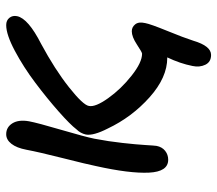

<svg xmlns="http://www.w3.org/2000/svg" viewBox="-60 -468 691 610"><g transform="rotate(-90 285.0 -163.5)"><path d="M415 162.1Q392.6 162.1 383.8 143.8Q375 125.5 379.9 103Q387.7 63.5 407.2 22.9H405.8Q343.3 22.9 280.3 -33.4Q217.3 -89.8 181.2 -166Q157.7 -211.9 162.1 -235.8Q166 -252.9 178.2 -265.1Q193.8 -285.6 235.4 -322.3Q276.9 -358.9 326.4 -396.2Q376 -433.6 427.7 -461.2Q479.5 -488.8 509.8 -488.8Q524.9 -488.8 533 -478.5Q541 -468.3 538.1 -454.1Q530.8 -418.9 450.2 -377.9Q368.7 -334 312.3 -289.3Q255.9 -244.6 252.9 -226.1Q248.5 -205.6 277.6 -164.8Q306.6 -124 348.9 -90.6Q391.1 -57.1 418.9 -57.1Q423.3 -57.1 448 -73.5Q472.7 -89.8 490.2 -89.8Q503.4 -89.8 512.2 -78.9Q521 -67.9 516.1 -46.9Q513.2 -30.8 491.5 22.5Q469.7 75.7 460 106Q443.4 162.1 415 162.1ZM82 25.9Q43.9 25.9 41 -35.4Q38.1 -96.7 62 -204.1Q67.4 -231 86.9 -308.1Q106.4 -385.3 113.8 -424.8Q119.6 -455.6 132.6 -472.2Q145.5 -488.8 163.1 -488.8Q185.5 -488.8 197.8 -469Q210 -449.2 204.1 -416Q199.2 -389.6 177 -314Q154.8 -238.3 148.9 -209Q140.1 -163.1 135.3 -118.9Q130.4 -74.7 128.7 -46.1Q127 -17.6 126 -11.2Q122.6 6.3 110.4 16.1Q98.1 25.9 82 25.9Z"/></g></svg>

Font: Shantell Sans Bouncy
Style: Italic
Weight: 400
Italic angle: -11.31°
Designer: Stephen Nixon, Anya Danilova, Shantell Martin
Foundry: Arrow Type
Version: Version 1.006;[9816181b4]